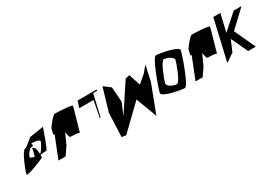

<svg xmlns="http://www.w3.org/2000/svg" viewBox="21 -1514 3612 2562"><g transform="rotate(-30 1827.0 -233.0)"><path d="M46 -56C35 -10 334 -143 334 -143C337 -155 338 -170 339 -186C374 -191 411 -194 432 -194C453 -194 540 -459 554 -494L344 -461C343 -472 230 -360 201 -360C157 -360 58 -110 46 -56ZM198 -234C208 -278 262 -336 285 -336C346 -336 291 -380 314 -380C374 -380 437 -362 432 -341C429 -328 378 -222 339 -199C338 -254 323 -316 297 -316C255 -316 300 -304 281 -281L259 -202C225 -208 194 -218 198 -234ZM554 -494H555C556 -499 556 -499 554 -494Z M508 0H618L701 -121L772 -279C777 -300 781 -194 805 -194C831 -194 926 -190 941 -178L1042 -536C1028 -560 803 -566 777 -566C749 -566 644 -432 640 -414L621 -332H640Z M1097 -466H1317L1269 -215H1282L1359 -548H1420L1424 -566H1130Z M1409 -215 1394 150 1460 160 1817 -185 1938 136 2101 -292 2154 -531 2076 -438 1956 -334 1896 -514 1832 -500 1553 -76 1631 -260 1614 -488 1512 -566Z M2129 -106C2115 -44 2401 6 2454 6C2506 6 2644 -394 2658 -456C2672 -518 2387 -566 2335 -566C2283 -566 2143 -166 2129 -106ZM2256 -183C2268 -234 2358 -468 2400 -468C2442 -468 2543 -428 2531 -378C2519 -328 2431 -92 2388 -92C2345 -92 2244 -132 2256 -183Z M2620 0H2730L2813 -121L2884 -279C2889 -300 2893 -194 2917 -194C2943 -194 3038 -190 3053 -178L3154 -536C3140 -560 2915 -566 2889 -566C2861 -566 2756 -432 2752 -414L2733 -332H2752Z M3110 0 3239 -88 3311 -256 3431 0H3549L3399 -323L3654 -564H3534L3300 -355L3364 -626H3255Z"/></g></svg>

Font: Crazy Punk
Style: Obl
Weight: 400
Version: Version 1